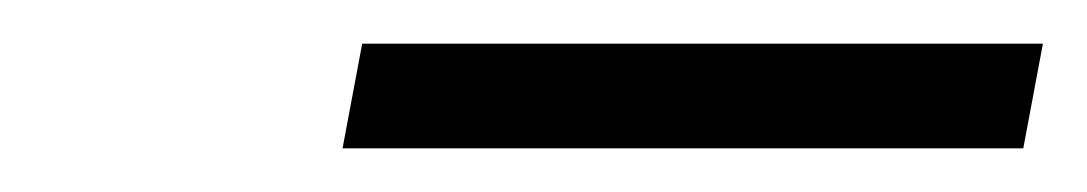

<svg xmlns="http://www.w3.org/2000/svg" viewBox="-20 -695 498 88"><path d="M137 -627 146 -675H458L449 -627Z"/></svg>

Font: REM ExtraLight
Style: Italic
Weight: 250
Italic angle: -11°
Designer: Octavio Pardo
Foundry: Ashler Design
Version: Version 1.005;gftools[0.9.28]